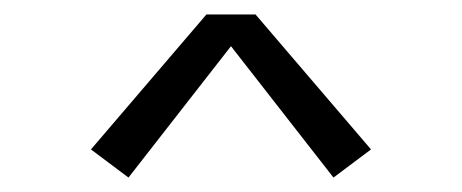

<svg xmlns="http://www.w3.org/2000/svg" viewBox="-20 -717 640 266"><path d="M158 -471 106 -510 266 -697H334L494 -510L442 -471L300 -653Z"/></svg>

Font: Iosevka Curly Light Extended
Style: Regular
Weight: 300
Width: 7
Monospace: yes
Designer: Belleve Invis
Foundry: Belleve Invis
Version: Version 11.1.0; ttfautohint (v1.8.3)